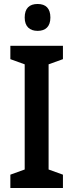

<svg xmlns="http://www.w3.org/2000/svg" viewBox="-20 -944 368 964"><path d="M169 -924C128 -924 104 -903 104 -856C104 -811 129 -789 169 -789C209 -789 233 -811 233 -856C233 -902 210 -924 169 -924ZM296 0V-67L224 -93V-621L296 -647V-714H32V-647L104 -621V-93L32 -67V0Z"/></svg>

Font: Noto Sans Arabic Cond SemBd
Style: Regular
Weight: 600
Width: 3
Designer: Monotype Design Team, Nadine Chahine, Nizar Qandah and Khaled Hosny
Foundry: Monotype Imaging Inc.
Version: Version 2.012